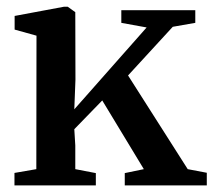

<svg xmlns="http://www.w3.org/2000/svg" viewBox="-20 -564 649 584"><path d="M90.5 -49.5 91 -455.5 24.5 -474V-515.5L174.5 -543.5H186L209 -527L209.5 -322L206 -231.5L426 -480.5L349 -494.5V-533H574V-494.5L505.5 -482.5L369.5 -334.5L551 -49.5L609 -38.5V0H359.5V-37.5L417.5 -49.5L291 -258.5L206 -171L209 -121.5V-49.5L271.5 -37.5V0H24V-38Z"/></svg>

Font: Merriweather 72pt SemiBold
Style: Regular
Weight: 600
Version: Version 2.100